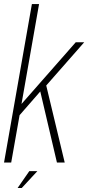

<svg xmlns="http://www.w3.org/2000/svg" viewBox="-35 -805 437 951"><path d="M-15 0 123 -785H158.5L71.5 -290L340 -595.5H382L194 -381.5L285.5 0H247L164.5 -352L62 -234.5L20.5 0ZM52.1 126.3 110.1 42.7H150L72.6 126.3Z"/></svg>

Font: Anybody ExtraLight
Style: Italic
Weight: 200
Italic angle: -10°
Designer: Tyler Finck
Foundry: Etcetera Type Company
Version: Version 1.010; ttfautohint (v1.8.3) -l 8 -r 50 -G 200 -x 14 